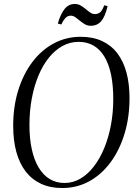

<svg xmlns="http://www.w3.org/2000/svg" viewBox="-20 -937 686 968"><path d="M293.5 11Q233 11 186.8 -10.5Q140.5 -32 109.2 -72.8Q78 -113.5 62.2 -171.5Q46.5 -229.5 46.5 -302.5Q46.5 -399.5 71.8 -481.2Q97 -563 142.8 -623.8Q188.5 -684.5 250.8 -718Q313 -751.5 387 -751.5Q448.5 -751.5 494.8 -730Q541 -708.5 571.8 -668Q602.5 -627.5 617.8 -570.5Q633 -513.5 633 -442.5Q633 -346.5 608.2 -264Q583.5 -181.5 538.2 -119.8Q493 -58 430.8 -23.5Q368.5 11 293.5 11ZM305.5 -14.5Q348 -14.5 385.5 -36.5Q423 -58.5 453.2 -97.8Q483.5 -137 505.5 -190.2Q527.5 -243.5 539.2 -306.2Q551 -369 551 -437Q551 -507.5 539.8 -561.2Q528.5 -615 506.2 -651.8Q484 -688.5 451.5 -707.2Q419 -726 376 -726Q333.5 -726 295.8 -705.5Q258 -685 227.2 -647.2Q196.5 -609.5 174.5 -557.2Q152.5 -505 140.5 -441.5Q128.5 -378 128.5 -306.5Q128.5 -237.5 140.5 -183.5Q152.5 -129.5 175.2 -91.8Q198 -54 230.8 -34.2Q263.5 -14.5 305.5 -14.5ZM437.5 -807Q421 -807 407.8 -814.8Q394.5 -822.5 382.8 -832.5Q371 -842.5 359.8 -850.2Q348.5 -858 336.5 -858Q320 -858 308.8 -845Q297.5 -832 289 -813.5L271.5 -818Q284 -863.5 304.5 -890.2Q325 -917 357 -917Q373.5 -917 386.8 -909.2Q400 -901.5 411.8 -891.5Q423.5 -881.5 434.8 -873.8Q446 -866 458 -866Q474.5 -866 485.2 -875.2Q496 -884.5 505.5 -910.5L522.5 -906Q510 -853 490 -830Q470 -807 437.5 -807Z"/></svg>

Font: Merriweather 144pt Light
Style: Italic
Weight: 300
Italic angle: -7.8°
Version: Version 2.101